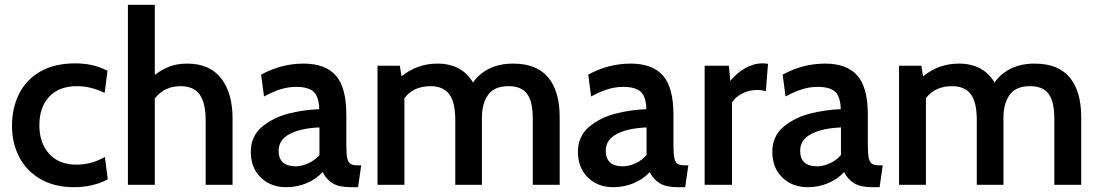

<svg xmlns="http://www.w3.org/2000/svg" viewBox="-20 -770 4579 800"><path d="M30 -246Q30 -320 59.5 -379Q89 -438 148 -472Q207 -506 294 -506Q369 -506 428 -475L416 -383Q358 -411 301 -411Q226 -411 185 -367Q144 -323 144 -248Q144 -174 185 -129Q226 -84 299 -84Q361 -84 417 -116L429 -23Q403 -8 366 1Q329 10 289 10Q207 10 148.5 -24Q90 -58 60 -116Q30 -174 30 -246Z M949 -276V0H837V-266Q837 -341 812 -376Q787 -411 732 -411Q666 -411 625 -360V0H513V-750H625V-458Q655 -481 687 -493Q719 -505 760 -505Q854 -505 901.5 -443.5Q949 -382 949 -276Z M1025 -137Q1025 -202 1071 -241Q1117 -280 1181.5 -296.5Q1246 -313 1310 -315Q1309 -367 1287 -387.5Q1265 -408 1214 -408Q1182 -408 1150.5 -398.5Q1119 -389 1080 -368L1068 -459Q1152 -505 1245 -505Q1335 -505 1379 -455.5Q1423 -406 1423 -292V-169Q1423 -130 1426.5 -112.5Q1430 -95 1439.5 -88Q1449 -81 1471 -81H1485L1472 10H1441Q1393 10 1366.5 -6Q1340 -22 1324 -53Q1298 -24 1258 -7Q1218 10 1172 10Q1108 10 1066.5 -30.5Q1025 -71 1025 -137ZM1311 -124V-239Q1234 -236 1187.5 -212Q1141 -188 1141 -142Q1141 -77 1212 -77Q1237 -77 1264.5 -89.5Q1292 -102 1311 -124Z M2312 -282V0H2200V-276Q2200 -346 2176.5 -378.5Q2153 -411 2099 -411Q2040 -411 2014 -375Q1988 -339 1988 -280V0H1877V-269Q1877 -345 1851.5 -378Q1826 -411 1774 -411Q1703 -411 1665 -361V0H1553V-496H1646L1653 -452Q1719 -505 1802 -505Q1904 -505 1951 -426Q1977 -464 2019.5 -484.5Q2062 -505 2118 -505Q2216 -505 2264 -447.5Q2312 -390 2312 -282Z M2388 -137Q2388 -202 2434 -241Q2480 -280 2544.5 -296.5Q2609 -313 2673 -315Q2672 -367 2650 -387.5Q2628 -408 2577 -408Q2545 -408 2513.5 -398.5Q2482 -389 2443 -368L2431 -459Q2515 -505 2608 -505Q2698 -505 2742 -455.5Q2786 -406 2786 -292V-169Q2786 -130 2789.5 -112.5Q2793 -95 2802.5 -88Q2812 -81 2834 -81H2848L2835 10H2804Q2756 10 2729.5 -6Q2703 -22 2687 -53Q2661 -24 2621 -7Q2581 10 2535 10Q2471 10 2429.5 -30.5Q2388 -71 2388 -137ZM2674 -124V-239Q2597 -236 2550.5 -212Q2504 -188 2504 -142Q2504 -77 2575 -77Q2600 -77 2627.5 -89.5Q2655 -102 2674 -124Z M2916 -496H3017L3023 -433Q3050 -466 3085 -486Q3120 -506 3158 -506Q3168 -506 3180 -504L3171 -390Q3155 -395 3133 -395Q3100 -395 3071 -379.5Q3042 -364 3030 -343V0H2916Z M3198 -137Q3198 -202 3244 -241Q3290 -280 3354.5 -296.5Q3419 -313 3483 -315Q3482 -367 3460 -387.5Q3438 -408 3387 -408Q3355 -408 3323.5 -398.5Q3292 -389 3253 -368L3241 -459Q3325 -505 3418 -505Q3508 -505 3552 -455.5Q3596 -406 3596 -292V-169Q3596 -130 3599.5 -112.5Q3603 -95 3612.5 -88Q3622 -81 3644 -81H3658L3645 10H3614Q3566 10 3539.5 -6Q3513 -22 3497 -53Q3471 -24 3431 -7Q3391 10 3345 10Q3281 10 3239.5 -30.5Q3198 -71 3198 -137ZM3484 -124V-239Q3407 -236 3360.5 -212Q3314 -188 3314 -142Q3314 -77 3385 -77Q3410 -77 3437.5 -89.5Q3465 -102 3484 -124Z M4485 -282V0H4373V-276Q4373 -346 4349.5 -378.5Q4326 -411 4272 -411Q4213 -411 4187 -375Q4161 -339 4161 -280V0H4050V-269Q4050 -345 4024.5 -378Q3999 -411 3947 -411Q3876 -411 3838 -361V0H3726V-496H3819L3826 -452Q3892 -505 3975 -505Q4077 -505 4124 -426Q4150 -464 4192.5 -484.5Q4235 -505 4291 -505Q4389 -505 4437 -447.5Q4485 -390 4485 -282Z"/></svg>

Font: Cabin SemiBold
Style: Regular
Weight: 600
Designer: Pablo Impallari
Foundry: Pablo Impallari. http://www.impallari.com Igino Marini. http://www.ikern.com
Version: Version 2.200